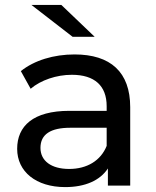

<svg xmlns="http://www.w3.org/2000/svg" viewBox="-20 -757 638 783"><path d="M50 -150C50 -57 127 6 246 6C327 6 388 -21 420 -70V0H511V-320C511 -463 431 -535 284 -535C199 -535 120 -511 65 -467L105 -395C146 -430 210 -452 273 -452C366 -452 415 -407 415 -324V-305H263C115 -305 50 -243 50 -150ZM145 -154C145 -209 186 -236 267 -236H415V-162C391 -102 335 -68 262 -68C189 -68 145 -101 145 -154ZM108 -737 276 -607H366L230 -737Z"/></svg>

Font: Malon Grotesk Med
Style: Regular
Weight: 500
Designer: Julieta Ulanovsky
Foundry: Julieta Ulanovsky
Version: Version 7.200